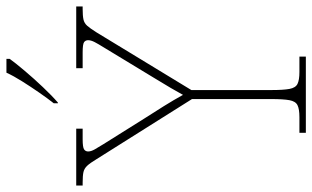

<svg xmlns="http://www.w3.org/2000/svg" viewBox="-218 -764 971 597"><g transform="rotate(-90 267.5 -465.5)"><path d="M153 0V-20H202Q227 -20 239 -26Q251 -32 254.5 -51Q258 -70 258 -108V-354L71 -651Q59 -671 50.5 -680Q42 -689 31 -691.5Q20 -694 -2 -694H-11V-714H166V-694H133Q108 -694 101.5 -689.5Q95 -685 95 -677Q95 -668 101.5 -656.5Q108 -645 118 -629L197 -503Q217 -472 236 -441.5Q255 -411 271 -382Q279 -397 292.5 -420Q306 -443 325 -474L419 -629Q429 -645 435 -656.5Q441 -668 441 -677Q441 -685 435 -689.5Q429 -694 403 -694H354V-714H546V-694H538Q517 -694 505.5 -691.5Q494 -689 486 -680Q478 -671 466 -652L286 -356V-108Q286 -70 289.5 -51Q293 -32 305 -26Q317 -20 342 -20H390V0ZM245 -784Q260 -803 278 -829Q296 -855 313 -882Q330 -909 340 -931H383V-921Q371 -904 346.5 -875Q322 -846 295 -817.5Q268 -789 247 -771H245Z"/></g></svg>

Font: Noto Serif Tamil Thin
Style: Italic
Weight: 100
Italic angle: -12°
Designer: Indian Type Foundry, Tom Grace, and the Monotype Design Team
Foundry: Monotype Imaging Inc.
Version: Version 2.003; ttfautohint (v1.8.4.7-5d5b)